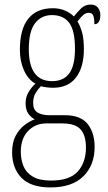

<svg xmlns="http://www.w3.org/2000/svg" viewBox="-20 -579 474 840"><path d="M201 241Q115 241 74 199Q33 157 33 87Q33 44 48.5 15Q64 -14 87 -31.5Q110 -49 132 -57Q116 -65 104 -81.5Q92 -98 92 -128Q92 -155 105.5 -177Q119 -199 135 -213Q103 -231 85 -271Q67 -311 67 -361Q67 -452 104 -497.5Q141 -543 211 -543Q241 -543 265 -532.5Q289 -522 303 -507Q316 -523 333.5 -541Q351 -559 377 -559Q398 -559 408.5 -545.5Q419 -532 419 -513Q419 -495 412.5 -484Q406 -473 393 -473Q393 -498 388 -510.5Q383 -523 369 -523Q356 -523 345 -514Q334 -505 319 -485Q331 -466 339 -437.5Q347 -409 347 -363Q347 -286 313 -240.5Q279 -195 211 -195Q200 -195 183.5 -197Q167 -199 159 -202Q146 -189 135.5 -171.5Q125 -154 125 -128Q125 -99 144 -87Q163 -75 196 -75H263Q333 -75 363.5 -36.5Q394 2 394 64Q394 144 344.5 192.5Q295 241 201 241ZM208 -224Q258 -224 283 -258Q308 -292 308 -365Q308 -446 282.5 -479.5Q257 -513 207 -513Q161 -513 133.5 -477.5Q106 -442 106 -364Q106 -224 208 -224ZM203 211Q285 211 320.5 171Q356 131 356 67Q356 13 332.5 -13Q309 -39 253 -39H182Q135 -39 103 -6Q71 27 71 85Q71 120 83 148.5Q95 177 124 194Q153 211 203 211Z"/></svg>

Font: Noto Serif Bengali Condensed ExtraLight
Style: Regular
Weight: 200
Width: 3
Designer: Juan Bruce, Universal Thirst, Indian Type Foundry and the Monotype Design Team.
Foundry: Monotype Imaging Inc.
Version: Version 2.003; ttfautohint (v1.8.4.7-5d5b)